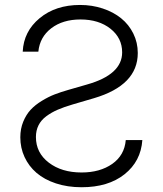

<svg xmlns="http://www.w3.org/2000/svg" viewBox="-20 -758 669 790"><path d="M137.8 -545.5H73.5Q77.4 -628.9 143.1 -683.2Q208.8 -737.6 309.3 -737.6Q359 -737.6 402.9 -723Q446.7 -708.5 478.5 -682.7Q510.3 -657 528.6 -619.9Q546.9 -582.7 546.9 -539.8Q546.9 -407.3 366.8 -354L279.8 -328.5Q243.3 -317.8 217.5 -306.6Q191.8 -295.5 170.5 -279.7Q149.1 -263.8 138.5 -242.5Q127.8 -221.2 127.8 -194.2Q127.8 -129.3 180.8 -88.8Q233.7 -48.3 315.7 -48.3Q391.3 -48.3 441.8 -83.6Q492.2 -119 497.5 -181.8H565.7Q559.7 -94.5 492.5 -41Q425.4 12.4 315.7 12.4Q257.8 12.4 210 -3.4Q162.3 -19.2 130.3 -46.7Q98.4 -74.2 81 -111.9Q63.6 -149.5 63.6 -193.2Q63.6 -228 75.6 -257.3Q87.7 -286.6 106.2 -306.5Q124.6 -326.3 152 -343Q179.3 -359.7 204.7 -369.5Q230.1 -379.3 261 -388.1L337.7 -410.2Q482.6 -451 482.6 -542.6Q482.6 -601.6 434.7 -639.7Q386.7 -677.9 311.1 -677.9Q238.6 -677.9 191.2 -641.9Q143.8 -605.8 137.8 -545.5Z"/></svg>

Font: Inter Light BETA
Style: Regular
Weight: 300
Designer: Rasmus Andersson
Foundry: rsms
Version: Version 3.011;git-f93a4a705